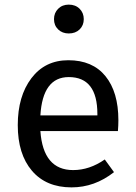

<svg xmlns="http://www.w3.org/2000/svg" viewBox="-20 -800 590 832"><path d="M278 -655Q250 -655 232 -672.5Q214 -690 214 -717Q214 -744 232 -762Q250 -780 278 -780Q307 -780 325 -762Q343 -744 343 -717Q343 -690 325 -672.5Q307 -655 278 -655ZM493 -279Q493 -256 491 -232H155Q167 -63 297 -63Q368 -63 434 -109L474 -54Q390 12 290 12Q180 12 118.5 -60Q57 -132 57 -258Q57 -383 116 -461Q175 -539 276 -539Q381 -539 437 -470Q493 -401 493 -279ZM402 -300V-306Q402 -466 278 -466Q165 -466 155 -300Z"/></svg>

Font: Fira Sans
Style: Regular
Weight: 400
Designer: Carrois Corporate & Edenspiekermann AG
Foundry: Carrois Corporate GbR & Edenspiekermann AG
Version: Version 4.106;PS 004.106;hotconv 1.0.70;makeotf.lib2.5.58329